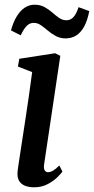

<svg xmlns="http://www.w3.org/2000/svg" viewBox="-20 -785 399 815"><path d="M124.5 10Q101.5 10 85 3Q68.5 -4 60.5 -18.5Q52.5 -33 54.5 -55.5Q56.5 -74.5 61.8 -107.8Q67 -141 73.5 -184.8Q80 -228.5 87.8 -278Q95.5 -327.5 102.8 -378.8Q110 -430 116.5 -479L56 -502.5L62 -535.5L214 -559L236 -548L167.5 -89Q164.5 -71 169.5 -62.5Q174.5 -54 183 -54Q193.5 -54 204.5 -60.2Q215.5 -66.5 232 -82.5L245 -56.5Q239 -48 223 -32.2Q207 -16.5 182 -3.2Q157 10 124.5 10ZM26.5 -656Q36.5 -692 51.5 -716.2Q66.5 -740.5 85.5 -752.8Q104.5 -765 126.5 -765Q151 -765 169 -755Q187 -745 201.8 -732Q216.5 -719 230.8 -709Q245 -699 262.5 -699Q278 -699 290.5 -711Q303 -723 313.5 -754.5L359 -738Q351 -697 336.8 -671.5Q322.5 -646 302.8 -634Q283 -622 258.5 -622Q235.5 -622 217 -632Q198.5 -642 183.2 -655Q168 -668 153.5 -678Q139 -688 123.5 -688Q106.5 -688 93.8 -675.5Q81 -663 68 -635Z"/></svg>

Font: Merriweather 36pt Medium
Style: Italic
Weight: 500
Italic angle: -7.8°
Version: Version 2.101